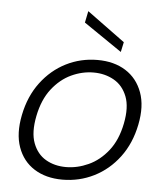

<svg xmlns="http://www.w3.org/2000/svg" viewBox="-52 -754 690 807"><g transform="rotate(5 293.5 -350.5)"><path d="M241 7Q171 7 122 -24Q73 -55 52.5 -112.5Q32 -170 48 -249Q64 -329 107.5 -387Q151 -445 212.5 -476Q274 -507 345 -507Q415 -507 464 -476Q513 -445 534 -387.5Q555 -330 539 -251Q523 -171 479.5 -113Q436 -55 374 -24Q312 7 241 7ZM251 -47Q299 -47 346 -68.5Q393 -90 428.5 -135Q464 -180 478 -250Q492 -320 474.5 -365Q457 -410 419 -431.5Q381 -453 333 -453Q285 -453 239 -431.5Q193 -410 158 -365Q123 -320 109 -250Q95 -180 112 -135Q129 -90 166 -68.5Q203 -47 251 -47ZM288 -708 448 -591 439 -549 278 -659Z"/></g></svg>

Font: Albert Sans Light
Style: Italic
Weight: 300
Italic angle: -11.25°
Designer: Andreas Rasmussen
Foundry: a.Foundry
Version: Version 1.025